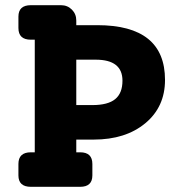

<svg xmlns="http://www.w3.org/2000/svg" viewBox="-20 -720 695 740"><path d="M355 -623Q616 -623 616 -412Q616 -308 540 -245Q464 -182 341 -182H274V-133H289Q336 -133 336 -88V-44Q336 0 289 0H99Q51 0 51 -44V-88Q51 -133 99 -133H114V-567H99Q51 -567 51 -612V-656Q51 -700 99 -700H215Q240 -700 257 -683Q274 -666 274 -641V-623ZM336 -315Q396 -315 424 -338Q452 -361 452 -409Q452 -490 349 -490H274V-315Z"/></svg>

Font: Solway ExtraBold
Style: Regular
Weight: 800
Designer: Mariya V. Pigoulevskaya
Foundry: The Northern Block Ltd.
Version: Version 1.000;hotconv 1.0.109;makeotfexe 2.5.65596